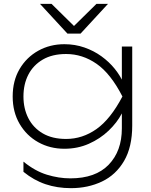

<svg xmlns="http://www.w3.org/2000/svg" viewBox="-20 -802 785 999"><path d="M614 -134V-237L618 -249V-326L614 -346V-560H668V-149Q668 -37 625.5 35.5Q583 108 510.5 142.5Q438 177 349 177Q278 177 217 156.5Q156 136 102 92V39Q162 88 224 107Q286 126 346 126Q477 126 545.5 55Q614 -16 614 -134ZM315 -28Q240 -28 179 -62Q118 -96 82 -157.5Q46 -219 46 -300Q46 -382 82 -443Q118 -504 179 -538Q240 -572 315 -572Q370 -572 419 -555Q468 -538 508 -509Q548 -480 577 -444Q606 -408 622 -371Q638 -334 638 -300Q638 -258 613.5 -211Q589 -164 545 -122Q501 -80 442.5 -54Q384 -28 315 -28ZM324 -79Q409 -79 482 -130.5Q555 -182 617 -300Q556 -419 482.5 -470Q409 -521 324 -521Q252 -521 202.5 -492Q153 -463 127.5 -413.5Q102 -364 102 -300Q102 -237 127.5 -187Q153 -137 202.5 -108Q252 -79 324 -79ZM399 -627H331L188 -782H248L373 -659H357L482 -782H542Z"/></svg>

Font: Unbounded ExtraLight
Style: Regular
Weight: 250
Designer: Luke Prowse, Jean-Baptiste Morizot, Fátima Lázaro, Florian Runge
Foundry: NaN
Version: Version 1.701;gftools[0.9.28.dev5+ged2979d]